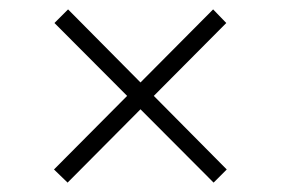

<svg xmlns="http://www.w3.org/2000/svg" viewBox="-20 -545 598 409"><path d="M95 -184 434 -525 462 -496 124 -156ZM96 -496 125 -525 463 -184 435 -156Z"/></svg>

Font: Roboto Serif 36pt ExtraLight
Style: Regular
Weight: 250
Designer: Greg Gazdowicz
Foundry: Commercial Type
Version: Version 1.008